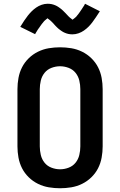

<svg xmlns="http://www.w3.org/2000/svg" viewBox="-20 -995 640 1023"><path d="M300 8Q270 8 240 3Q210 -2 182.5 -15.5Q155 -29 133 -50.5Q111 -72 97.5 -98.5Q84 -125 78.5 -155Q73 -185 73 -215V-520Q73 -550 78.5 -580Q84 -610 97.5 -636.5Q111 -663 133 -684.5Q155 -706 182.5 -719.5Q210 -733 240 -738Q270 -743 300 -743Q330 -743 360 -738Q390 -733 417.5 -719.5Q445 -706 467 -684.5Q489 -663 502.5 -636.5Q516 -610 521.5 -580Q527 -550 527 -520V-215Q527 -185 521.5 -155Q516 -125 502.5 -98.5Q489 -72 467 -50.5Q445 -29 417.5 -15.5Q390 -2 360 3Q330 8 300 8ZM300 -93Q323 -93 345.5 -101.5Q368 -110 382.5 -128Q397 -146 402.5 -169Q408 -192 408 -215V-520Q408 -543 402.5 -566Q397 -589 382.5 -607Q368 -625 345.5 -633.5Q323 -642 300 -642Q277 -642 254.5 -633.5Q232 -625 217.5 -607Q203 -589 197.5 -566Q192 -543 192 -520V-215Q192 -192 197.5 -169Q203 -146 217.5 -128Q232 -110 254.5 -101.5Q277 -93 300 -93ZM366 -812Q361 -812 355.5 -812.5Q350 -813 345 -814Q340 -815 335.5 -816.5Q331 -818 326 -820Q321 -822 316.5 -824.5Q312 -827 308.5 -829.5Q305 -832 300 -835.5Q295 -839 291 -842.5Q287 -846 283.5 -849.5Q280 -853 276.5 -856.5Q273 -860 270 -863.5Q267 -867 263 -871.5Q259 -876 255 -879.5Q251 -883 247.5 -886.5Q244 -890 239 -893Q234 -896 234 -898L231 -896Q228 -893 225 -891Q222 -889 219 -886Q216 -883 214.5 -881.5Q213 -880 211.5 -878Q210 -876 208.5 -874Q207 -872 205 -870Q203 -868 201.5 -865.5Q200 -863 198 -860.5Q196 -858 194 -855Q192 -852 190 -849Q188 -846 185.5 -843Q183 -840 181 -836.5Q179 -833 176.5 -829Q174 -825 171.5 -821Q169 -817 167 -813L88 -852Q99 -870 109 -885Q119 -900 128.5 -912Q138 -924 148.5 -934.5Q159 -945 172.5 -954.5Q186 -964 202 -969.5Q218 -975 234 -975Q239 -975 244.5 -974.5Q250 -974 255 -973Q260 -972 264.5 -970.5Q269 -969 274 -967Q279 -965 283.5 -962.5Q288 -960 291.5 -957.5Q295 -955 300 -951.5Q305 -948 309 -944.5Q313 -941 316.5 -937.5Q320 -934 323.5 -930.5Q327 -927 330 -924Q333 -921 337 -916.5Q341 -912 345 -908Q349 -904 352.5 -901Q356 -898 361 -894.5Q366 -891 366 -890L369 -892Q372 -894 375 -896.5Q378 -899 381 -901.5Q384 -904 385.5 -905.5Q387 -907 388.5 -909Q390 -911 391.5 -913Q393 -915 395 -917Q397 -919 398.5 -921.5Q400 -924 402 -926.5Q404 -929 406 -932Q408 -935 410 -938Q412 -941 414.5 -944.5Q417 -948 419 -951.5Q421 -955 423.5 -958.5Q426 -962 428.5 -966Q431 -970 433 -975L512 -935Q501 -918 491 -903Q481 -888 471.5 -875.5Q462 -863 451.5 -852.5Q441 -842 427.5 -832.5Q414 -823 398 -817.5Q382 -812 366 -812Z"/></svg>

Font: R Plex Mono
Style: Bold
Weight: 700
Monospace: yes
Designer: Belleve Invis
Foundry: Belleve Invis
Version: Version 31.8.0